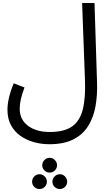

<svg xmlns="http://www.w3.org/2000/svg" viewBox="-20 -734 735 1286"><path d="M30 1Q30 -35 40 -79Q50 -123 72 -176L144 -148Q128 -106 120 -71Q112 -36 112 -6Q112 67 167.5 108.5Q223 150 313 150Q411 150 463.5 112.5Q516 75 535 -3Q554 -81 549 -201L530 -714H613L630 -180Q633 -96 619.5 -21.5Q606 53 570.5 110Q535 167 471.5 199.5Q408 232 310 232Q257 232 207 218Q157 204 117 176Q77 148 53.5 104.5Q30 61 30 1ZM313 422Q292 422 277.5 407.5Q263 393 263 373Q263 353 277.5 338Q292 323 313 323Q333 323 347.5 338Q362 353 362 373Q362 393 347.5 407.5Q333 422 313 422ZM245 532Q224 532 209.5 517.5Q195 503 195 483Q195 463 209.5 448Q224 433 245 433Q265 433 279.5 448Q294 463 294 483Q294 503 279.5 517.5Q265 532 245 532ZM381 532Q360 532 345.5 517.5Q331 503 331 483Q331 463 345.5 448Q360 433 381 433Q401 433 415.5 448Q430 463 430 483Q430 503 415.5 517.5Q401 532 381 532Z"/></svg>

Font: TSCustom
Style: Regular
Weight: 400
Designer: Monotype Design Team
Foundry: Monotype Imaging Inc.
Version: Version 2.004; ttfautohint (v1.8.3) -l 8 -r 50 -G 200 -x 14 